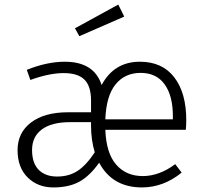

<svg xmlns="http://www.w3.org/2000/svg" viewBox="-20 -802 889 833"><path d="M391.1 -141.1Q375 -195.3 375 -255.9V-272H283.2Q204.1 -272 161.6 -240.5Q119.1 -209 119.1 -151.4Q119.1 -93.8 148.2 -64.9Q177.2 -36.1 228 -36.1Q278.8 -36.1 316.4 -60.5Q354 -85 391.1 -141.1ZM730 -284.2V-298.8Q730 -386.7 694.1 -436.3Q658.2 -485.8 590.1 -485.8Q522 -485.8 481.4 -436Q440.9 -386.2 437 -284.2ZM788.1 -280.8Q788.1 -258.8 786.1 -238.8H437Q440.9 -136.7 484.4 -87.4Q527.8 -38.1 599.4 -38.1Q670.9 -38.1 740.2 -89.8L768.1 -53.2Q689.9 10.7 596.2 11.2Q467.3 11.2 410.2 -96.2Q370.1 -39.1 324.5 -13.9Q278.8 11.2 211.4 11.2Q144 11.2 100.1 -32Q56.2 -75.2 56.2 -150.6Q56.2 -226.1 114.5 -270.5Q172.9 -314.9 274.9 -314.9H375V-365.2Q375 -428.2 346.4 -456.5Q317.9 -484.9 255.9 -484.9Q193.8 -484.9 111.8 -455.1L96.2 -499Q184.1 -534.2 261.2 -534.2Q388.2 -534.2 420.9 -433.1Q475.1 -534.2 586.9 -534.2Q684.1 -534.2 736.1 -466.6Q788.1 -398.9 788.1 -280.8ZM324.2 -645 305.2 -679.2 493.2 -782.2 519 -730Z"/></svg>

Font: FiraSans-Light
Style: Regular
Weight: 300
Designer: Carrois Corporate & Edenspiekermann AG
Foundry: Carrois Corporate GbR & Edenspiekermann AG
Version: Version 3.106;PS 003.106;hotconv 1.0.70;makeotf.lib2.5.58329